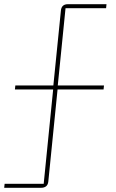

<svg xmlns="http://www.w3.org/2000/svg" viewBox="-21 -753 553 914"><path d="M-1 141 1 122H187L232 -327H50L52 -346H233L269 -703Q272 -733 302 -733H486L484 -714H291L254 -346H474L472 -327H253L209 111Q206 141 174 141Z"/></svg>

Font: IBM Plex Sans JP Thin
Style: Regular
Weight: 100
Designer: Mike Abbink; Paul van der Laan; Pieter van Rosmalen; Wujin Sim; Yejin Wi; Jinhee Kim; Boomi Park; Yona Kim; Kichan Ma
Foundry: Sandoll Inc.
Version: Version 1.001